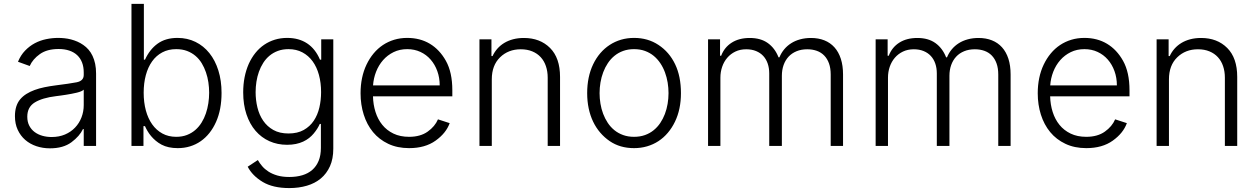

<svg xmlns="http://www.w3.org/2000/svg" viewBox="-20 -747 6438 983"><path d="M83.1 -238.3Q96.6 -254.3 115.2 -266Q133.9 -277.7 157 -286.2Q180 -294.7 207.6 -300.4Q235.1 -306.1 266 -310Q300.4 -314.3 326.9 -318.2Q353.3 -322.1 371.8 -325.6Q408.7 -332.7 408.7 -363.3V-376.1Q408.7 -404.5 400.2 -426.7Q391.7 -448.9 375.4 -464.3Q359 -479.8 335 -487.9Q311.1 -496.1 280.2 -496.1Q220.9 -496.1 184.3 -470.2Q147.7 -444.2 132.1 -409.1L72.1 -430.8Q85.9 -464.5 108.3 -487.7Q130.7 -511 158 -525.6Q185.4 -540.1 216.3 -546.5Q247.2 -552.9 278.4 -552.9Q294 -552.9 310.5 -551.1Q327.1 -549.4 343.6 -545.1Q360.1 -540.8 376.1 -533.9Q392 -527 406.6 -516.7Q421.2 -506.7 433.2 -492.9Q445.3 -479 453.8 -460.9Q462.4 -442.8 467.2 -420.3Q471.9 -397.7 471.9 -370.4V0H408.7V-86.3H404.8Q387.8 -50.1 345.9 -18.8Q304 12.4 235.8 12.4Q198.9 12.4 166.2 1.4Q133.5 -9.6 109.2 -30.7Q84.9 -51.8 70.7 -82.4Q56.5 -112.9 56.5 -152.3Q56.5 -206.3 83.1 -238.3ZM119.7 -149.5Q119.7 -122.9 130 -103.2Q140.3 -83.5 157.7 -70.7Q175.1 -57.9 197.4 -51.7Q219.8 -45.5 244.3 -45.5Q282.3 -45.5 312.7 -58.4Q343 -71.4 364.3 -93.8Q385.7 -116.1 397.2 -146Q408.7 -175.8 408.7 -209.2V-288Q399.9 -279.1 373.9 -272.7Q361.2 -269.5 346.9 -266.9Q332.7 -264.2 318.4 -261.9Q304 -259.6 290.7 -257.8Q277.3 -256 266 -254.6Q196.7 -246.1 158.4 -222.7Q119.7 -199.2 119.7 -149.5Z M653.1 -727.3H716.6V-441.4H722.3Q746.4 -494.3 787.1 -523.6Q827.8 -552.9 888.8 -552.9Q939.3 -552.9 980.8 -532.5Q1022.4 -512.1 1052 -475.1Q1081.7 -438.2 1098 -386.2Q1114.3 -334.2 1114.3 -271.3Q1114.3 -186.1 1086.3 -123.2Q1072.1 -91.3 1052.2 -66.2Q1032.3 -41.2 1007.5 -24Q982.6 -6.7 953.1 2.3Q923.7 11.4 889.9 11.4Q840.9 11.4 807.2 -6.4Q790.5 -15.3 777.2 -26.6Q763.8 -38 753.4 -50.4Q742.9 -62.9 735.3 -76Q727.6 -89.1 722.3 -101.2H714.5V0H653.1ZM882.1 -46.5Q912.6 -46.5 937 -55.9Q961.3 -65.3 979.9 -81.5Q998.6 -97.7 1012.1 -119.5Q1025.6 -141.3 1034.1 -166.4Q1042.6 -191.4 1046.7 -218.6Q1050.8 -245.7 1050.8 -272.4Q1050.8 -298.7 1046.9 -325.3Q1043 -351.9 1034.4 -376.8Q1025.9 -401.6 1012.8 -423.3Q999.6 -445 980.8 -460.9Q962 -476.9 937.5 -486.2Q913 -495.4 882.1 -495.4Q842 -495.4 810.9 -478.9Q779.8 -462.4 758.7 -432.7Q737.6 -403.1 726.6 -362.2Q715.6 -321.4 715.6 -272.4Q715.6 -223 726.7 -181.6Q737.9 -140.3 759.2 -110.3Q780.5 -80.3 811.4 -63.4Q842.3 -46.5 882.1 -46.5Z M1253.6 -420.1Q1267.8 -451.3 1287.6 -476Q1307.5 -500.7 1332.6 -517.8Q1357.6 -534.8 1387.3 -543.9Q1416.9 -552.9 1450.6 -552.9Q1509.9 -552.9 1552.4 -524.9Q1594.8 -496.8 1618.3 -441.4H1624.6V-545.5H1686.4V14.2Q1686.4 66.1 1669.4 104Q1652.3 142 1622.3 166.9Q1592.3 191.8 1551.1 203.8Q1509.9 215.9 1461.3 215.9Q1377.8 215.9 1325.3 184.7Q1272 152.7 1248.2 106.5L1300.1 72.4Q1308.9 88.1 1322.1 103.5Q1335.2 119 1354.4 131.4Q1373.6 143.8 1399.9 151.5Q1426.1 159.1 1461.3 159.1Q1497.9 159.1 1527.7 150.2Q1557.5 141.3 1578.7 122.9Q1599.8 104.4 1611.3 76.5Q1622.9 48.7 1622.9 10.3V-112.6H1617.2Q1606.9 -88.4 1585.9 -63.2Q1575.6 -50.8 1562.3 -40.3Q1549 -29.8 1532.1 -22Q1515.3 -14.2 1494.7 -9.9Q1474.1 -5.7 1449.6 -5.7Q1400.6 -5.7 1359.4 -24.1Q1318.2 -42.6 1288.4 -77.2Q1258.5 -111.9 1241.8 -161.8Q1225.1 -211.6 1225.1 -274.1Q1225.1 -355.1 1253.6 -420.1ZM1288.7 -275.2Q1288.7 -235.1 1297.9 -196.9Q1307.2 -158.7 1327.4 -129.1Q1347.7 -99.4 1379.6 -81.5Q1411.6 -63.6 1457 -63.6Q1503.2 -63.6 1535 -81.5Q1566.8 -99.4 1586.5 -128.9Q1606.2 -158.4 1615.1 -196.6Q1623.9 -234.7 1623.9 -275.2Q1623.9 -323.2 1612.9 -363.5Q1601.9 -403.8 1580.6 -433.1Q1559.3 -462.4 1528.2 -478.9Q1497.2 -495.4 1457 -495.4Q1427.2 -495.4 1403.1 -486.5Q1378.9 -477.6 1360.1 -462Q1341.3 -446.4 1327.8 -425.2Q1314.3 -404.1 1305.6 -379.6Q1296.9 -355.1 1292.8 -328.5Q1288.7 -301.8 1288.7 -275.2Z M1826 -269.5Q1826 -351.9 1856.5 -416.2Q1871.8 -448.2 1892.9 -473.5Q1914.1 -498.9 1940.5 -516.5Q1967 -534.1 1998.2 -543.5Q2029.5 -552.9 2065 -552.9Q2130.7 -552.9 2180.8 -522.9Q2230.8 -492.9 2262.8 -435.7Q2295.8 -376.8 2295.8 -285.2V-253.9H1889.6Q1890.6 -211.3 1902.5 -173.7Q1914.4 -136 1937.3 -107.8Q1960.2 -79.5 1994.5 -63Q2028.8 -46.5 2074.6 -46.5Q2103.7 -46.5 2127.5 -53.3Q2151.3 -60 2169.7 -73.2Q2206.7 -99.4 2222.3 -136L2282.3 -116.5Q2263.8 -65.3 2210.2 -27Q2156.6 11.4 2074.6 11.4Q2014.2 11.4 1967.7 -10.7Q1921.2 -32.7 1889.7 -70.8Q1858.3 -109 1842.2 -160.2Q1826 -211.3 1826 -269.5ZM1889.9 -309.7H2231.2Q2231.2 -349.1 2218.9 -383Q2206.7 -416.9 2184.8 -441.9Q2163 -467 2132.5 -481.2Q2101.9 -495.4 2065 -495.4Q2026.3 -495.4 1995 -480.1Q1963.8 -464.8 1941.2 -439.1Q1918.7 -413.4 1905.5 -379.8Q1892.4 -346.2 1889.9 -309.7Z M2434.7 0V-545.5H2496.1V-459.9H2501.8Q2511.4 -480.8 2526.5 -497.9Q2541.5 -514.9 2561.8 -527.2Q2582 -539.4 2607.2 -546Q2632.5 -552.6 2662.3 -552.6Q2745 -552.6 2796.2 -501.4Q2847.3 -450.3 2847.3 -353.3V0H2784.1V-349.4Q2784.1 -381.4 2775 -408.2Q2766 -435 2748.4 -454.2Q2730.8 -473.4 2705.1 -484Q2679.3 -494.7 2646.3 -494.7Q2582.4 -494.7 2540.1 -453.5Q2497.9 -412.3 2497.9 -340.9V0Z M2986.2 -270.2Q2986.2 -353.7 3016.7 -417.6Q3032 -449.6 3053.4 -474.6Q3074.9 -499.6 3101.6 -517Q3128.2 -534.4 3159.6 -543.7Q3191.1 -552.9 3226.2 -552.9Q3297.2 -552.9 3351.2 -517Q3406.6 -480.5 3436.4 -418.3Q3466.3 -356.2 3466.3 -270.2Q3466.3 -187.1 3435.7 -123.9Q3420.5 -92.3 3399.1 -67.1Q3377.8 -41.9 3351.2 -24.5Q3324.6 -7.1 3293.1 2.1Q3261.7 11.4 3226.2 11.4Q3154.1 11.4 3101.6 -24.5Q3074.6 -43 3053.1 -68Q3031.6 -93 3016.7 -124.1Q3001.8 -155.2 2994 -191.9Q2986.2 -228.7 2986.2 -270.2ZM3049.7 -270.2Q3049.7 -243.3 3054.2 -216.3Q3058.6 -189.3 3068 -164.4Q3077.4 -139.6 3091.6 -118.1Q3105.8 -96.6 3125.5 -80.6Q3145.2 -64.6 3170.3 -55.6Q3195.3 -46.5 3226.2 -46.5Q3256.7 -46.5 3281.8 -55.4Q3306.8 -64.3 3326.3 -80.1Q3345.9 -95.9 3360.3 -117.2Q3374.6 -138.5 3384.1 -163.4Q3393.5 -188.2 3398.1 -215.6Q3402.7 -242.9 3402.7 -270.2Q3402.7 -297.2 3398.3 -324.2Q3393.8 -351.2 3384.6 -376.2Q3375.4 -401.3 3361 -422.9Q3346.6 -444.6 3327.1 -460.8Q3307.5 -476.9 3282.3 -486.2Q3257.1 -495.4 3226.2 -495.4Q3195.7 -495.4 3170.6 -486.3Q3145.6 -477.3 3126.1 -461.3Q3106.5 -445.3 3092.2 -423.8Q3077.8 -402.3 3068.4 -377.3Q3058.9 -352.3 3054.3 -324.9Q3049.7 -297.6 3049.7 -270.2Z M3666.5 -545.5V-461.6H3672.2Q3688.6 -504.6 3726.2 -528.6Q3763.8 -552.6 3818.5 -552.6Q3875 -552.6 3911.4 -526.3Q3947.8 -500 3965.9 -453.5H3970.5Q3979.8 -476.2 3995 -494.5Q4010.3 -512.8 4030.7 -525.7Q4051.1 -538.7 4076.7 -545.6Q4102.3 -552.6 4132.1 -552.6Q4170.1 -552.6 4200.5 -540.5Q4230.8 -528.4 4252.1 -504.8Q4273.4 -481.2 4284.8 -446.2Q4296.2 -411.2 4296.2 -365.4V0H4233V-365.4Q4233 -398.1 4224.3 -422.2Q4215.6 -446.4 4199.9 -462.5Q4184.3 -478.7 4162.1 -486.7Q4139.9 -494.7 4112.9 -494.7Q4082.4 -494.7 4058.2 -484.7Q4034.1 -474.8 4017.4 -456.9Q4000.7 -438.9 3991.8 -413.9Q3983 -388.8 3983 -359V0H3918.3V-371.1Q3918.3 -398.8 3910.5 -421.5Q3902.7 -444.2 3887.8 -460.4Q3872.9 -476.6 3850.9 -485.6Q3828.8 -494.7 3800.4 -494.7Q3769.5 -494.7 3745 -483Q3720.5 -471.2 3703.5 -451.3Q3686.4 -431.5 3677.4 -405.2Q3668.3 -378.9 3668.3 -349.4V0H3605.1V-545.5Z M4524.5 -545.5V-461.6H4530.2Q4546.5 -504.6 4584.2 -528.6Q4621.8 -552.6 4676.5 -552.6Q4733 -552.6 4769.4 -526.3Q4805.8 -500 4823.9 -453.5H4828.5Q4837.7 -476.2 4853 -494.5Q4868.3 -512.8 4888.7 -525.7Q4909.1 -538.7 4934.7 -545.6Q4960.2 -552.6 4990.1 -552.6Q5028.1 -552.6 5058.4 -540.5Q5088.8 -528.4 5110.1 -504.8Q5131.4 -481.2 5142.8 -446.2Q5154.1 -411.2 5154.1 -365.4V0H5090.9V-365.4Q5090.9 -398.1 5082.2 -422.2Q5073.5 -446.4 5057.9 -462.5Q5042.3 -478.7 5020.1 -486.7Q4997.9 -494.7 4970.9 -494.7Q4940.3 -494.7 4916.2 -484.7Q4892 -474.8 4875.4 -456.9Q4858.7 -438.9 4849.8 -413.9Q4840.9 -388.8 4840.9 -359V0H4776.3V-371.1Q4776.3 -398.8 4768.5 -421.5Q4760.7 -444.2 4745.7 -460.4Q4730.8 -476.6 4708.8 -485.6Q4686.8 -494.7 4658.4 -494.7Q4627.5 -494.7 4603 -483Q4578.5 -471.2 4561.4 -451.3Q4544.4 -431.5 4535.3 -405.2Q4526.3 -378.9 4526.3 -349.4V0H4463.1V-545.5Z M5293 -269.5Q5293 -351.9 5323.5 -416.2Q5338.8 -448.2 5359.9 -473.5Q5381 -498.9 5407.5 -516.5Q5433.9 -534.1 5465.2 -543.5Q5496.4 -552.9 5532 -552.9Q5597.7 -552.9 5647.7 -522.9Q5697.8 -492.9 5729.8 -435.7Q5762.8 -376.8 5762.8 -285.2V-253.9H5356.5Q5357.6 -211.3 5369.5 -173.7Q5381.4 -136 5404.3 -107.8Q5427.2 -79.5 5461.5 -63Q5495.7 -46.5 5541.5 -46.5Q5570.7 -46.5 5594.5 -53.3Q5618.3 -60 5636.7 -73.2Q5673.7 -99.4 5689.3 -136L5749.3 -116.5Q5730.8 -65.3 5677.2 -27Q5623.6 11.4 5541.5 11.4Q5481.2 11.4 5434.7 -10.7Q5388.1 -32.7 5356.7 -70.8Q5325.3 -109 5309.1 -160.2Q5293 -211.3 5293 -269.5ZM5356.9 -309.7H5698.2Q5698.2 -349.1 5685.9 -383Q5673.7 -416.9 5651.8 -441.9Q5630 -467 5599.4 -481.2Q5568.9 -495.4 5532 -495.4Q5493.3 -495.4 5462 -480.1Q5430.8 -464.8 5408.2 -439.1Q5385.7 -413.4 5372.5 -379.8Q5359.4 -346.2 5356.9 -309.7Z M5901.6 0V-545.5H5963.1V-459.9H5968.8Q5978.3 -480.8 5993.4 -497.9Q6008.5 -514.9 6028.8 -527.2Q6049 -539.4 6074.2 -546Q6099.4 -552.6 6129.3 -552.6Q6212 -552.6 6263.1 -501.4Q6314.3 -450.3 6314.3 -353.3V0H6251.1V-349.4Q6251.1 -381.4 6242 -408.2Q6233 -435 6215.4 -454.2Q6197.8 -473.4 6172.1 -484Q6146.3 -494.7 6113.3 -494.7Q6049.4 -494.7 6007.1 -453.5Q5964.8 -412.3 5964.8 -340.9V0Z"/></svg>

Font: Inter P Light
Style: Regular
Weight: 300
Designer: Rasmus Andersson
Foundry: rsms
Version: Version 3.018;git-588b23468